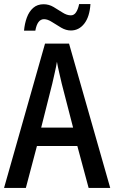

<svg xmlns="http://www.w3.org/2000/svg" viewBox="-20 -931 566 951"><path d="M419 0 363 -208H163L108 0H0L203 -715H322L526 0ZM286 -516Q280 -542 273 -572Q266 -602 262 -625Q258 -600 251 -570Q244 -540 239 -517L184 -299H342ZM99 -779Q102 -814 113 -844Q124 -874 144.5 -892Q165 -910 196 -910Q222 -910 245 -896.5Q268 -883 289.5 -869Q311 -855 331 -855Q347 -855 357 -870.5Q367 -886 372 -911H428Q424 -848 397.5 -814Q371 -780 331 -780Q307 -780 283 -794Q259 -808 237.5 -822Q216 -836 198 -836Q165 -836 155 -779Z"/></svg>

Font: Noto Sans Telugu Condensed Medium
Style: Regular
Weight: 500
Width: 3
Designer: Jelle Bosma - Monotype Design Team
Foundry: Monotype Imaging Inc.
Version: Version 2.005; ttfautohint (v1.8.4.7-5d5b)